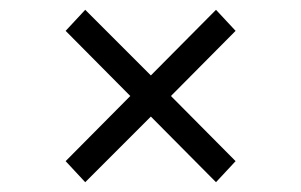

<svg xmlns="http://www.w3.org/2000/svg" viewBox="-20 -546 615 392"><path d="M329 -350 461 -217 421 -174 288 -308 154 -174 114 -217 246 -350 114 -483 154 -526 288 -392 421 -526 461 -483Z"/></svg>

Font: Montserrat-Regular
Style: Regular
Weight: 400
Version: Version 7.200